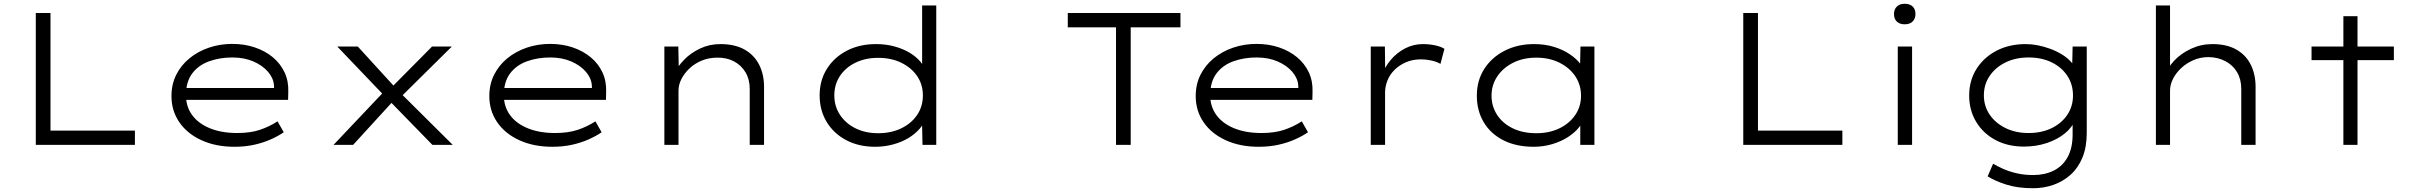

<svg xmlns="http://www.w3.org/2000/svg" viewBox="-20 -769 12846 1019"><path d="M170 0V-700H248V-76H696V0Z M1224 10Q1126 10 1050 -24.5Q974 -59 932 -120Q890 -181 890 -259Q890 -322 915.5 -372.5Q941 -423 985.5 -459.5Q1030 -496 1088.5 -516Q1147 -536 1213 -536Q1277 -536 1332 -517.5Q1387 -499 1427.5 -465.5Q1468 -432 1490 -385.5Q1512 -339 1510 -282L1509 -239H956L945 -302H1452L1435 -293L1434 -317Q1431 -355 1402 -388.5Q1373 -422 1324.5 -443Q1276 -464 1213 -464Q1146 -464 1089.5 -443.5Q1033 -423 1000 -379Q967 -335 967 -264Q967 -203 1000 -158Q1033 -113 1094.5 -88Q1156 -63 1239 -63Q1309 -63 1359.5 -80Q1410 -97 1453 -125L1486 -67Q1457 -47 1416.5 -29Q1376 -11 1328 -0.5Q1280 10 1224 10Z M2275 0 2040 -241 2027 -253 1770 -522H1879L2090 -291L2101 -280L2383 0ZM1750 0 2016 -281 2067 -233 1854 0ZM2105 -252 2058 -305 2273 -522H2378Z M2911 10Q2813 10 2737 -24.5Q2661 -59 2619 -120Q2577 -181 2577 -259Q2577 -322 2602.5 -372.5Q2628 -423 2672.5 -459.5Q2717 -496 2775.5 -516Q2834 -536 2900 -536Q2964 -536 3019 -517.5Q3074 -499 3114.5 -465.5Q3155 -432 3177 -385.5Q3199 -339 3197 -282L3196 -239H2643L2632 -302H3139L3122 -293L3121 -317Q3118 -355 3089 -388.5Q3060 -422 3011.5 -443Q2963 -464 2900 -464Q2833 -464 2776.5 -443.5Q2720 -423 2687 -379Q2654 -335 2654 -264Q2654 -203 2687 -158Q2720 -113 2781.5 -88Q2843 -63 2926 -63Q2996 -63 3046.5 -80Q3097 -97 3140 -125L3173 -67Q3144 -47 3103.5 -29Q3063 -11 3015 -0.5Q2967 10 2911 10Z M3506 0V-522H3580L3583 -381L3559 -380Q3577 -417 3611.5 -452.5Q3646 -488 3695.5 -511.5Q3745 -535 3803 -535Q3880 -535 3931.5 -506Q3983 -477 4009 -425.5Q4035 -374 4035 -309V0H3959V-298Q3959 -348 3936.5 -385.5Q3914 -423 3875 -443.5Q3836 -464 3787 -463Q3742 -463 3704.5 -447.5Q3667 -432 3639.5 -406Q3612 -380 3596.5 -349.5Q3581 -319 3581 -288V0H3544Q3531 0 3521.5 0Q3512 0 3506 0Z M4625 10Q4537 10 4470.5 -25.5Q4404 -61 4367 -122.5Q4330 -184 4330 -263Q4330 -342 4368.5 -403.5Q4407 -465 4474.5 -500Q4542 -535 4629 -535Q4682 -535 4727.5 -522.5Q4773 -510 4808 -489Q4843 -468 4866.5 -439.5Q4890 -411 4899 -379L4874 -386V-740H4949V0H4876L4873 -144L4893 -147Q4886 -115 4861.5 -86.5Q4837 -58 4801.5 -36.5Q4766 -15 4720 -2.5Q4674 10 4625 10ZM4640 -62Q4710 -62 4763.5 -88Q4817 -114 4847.5 -159Q4878 -204 4878 -263Q4878 -320 4848 -364.5Q4818 -409 4764.5 -435.5Q4711 -462 4640 -462Q4573 -462 4520.5 -436.5Q4468 -411 4438 -366Q4408 -321 4408 -263Q4408 -205 4438 -159.5Q4468 -114 4520.5 -88Q4573 -62 4640 -62Z M5903 0V-624H5647V-700H6245V-624H5981V0Z M6660 10Q6562 10 6486 -24.5Q6410 -59 6368 -120Q6326 -181 6326 -259Q6326 -322 6351.5 -372.5Q6377 -423 6421.5 -459.5Q6466 -496 6524.5 -516Q6583 -536 6649 -536Q6713 -536 6768 -517.5Q6823 -499 6863.5 -465.5Q6904 -432 6926 -385.5Q6948 -339 6946 -282L6945 -239H6392L6381 -302H6888L6871 -293L6870 -317Q6867 -355 6838 -388.5Q6809 -422 6760.5 -443Q6712 -464 6649 -464Q6582 -464 6525.5 -443.5Q6469 -423 6436 -379Q6403 -335 6403 -264Q6403 -203 6436 -158Q6469 -113 6530.5 -88Q6592 -63 6675 -63Q6745 -63 6795.5 -80Q6846 -97 6889 -125L6922 -67Q6893 -47 6852.5 -29Q6812 -11 6764 -0.5Q6716 10 6660 10Z M7255 0V-522H7330L7332 -362H7312Q7328 -412 7360.5 -450.5Q7393 -489 7437 -512Q7481 -535 7532 -535Q7565 -535 7596 -528.5Q7627 -522 7646 -510L7625 -430Q7604 -442 7576 -448Q7548 -454 7523 -454Q7477 -454 7441.5 -438.5Q7406 -423 7381 -398Q7356 -373 7343.5 -341.5Q7331 -310 7331 -277V0Z M8120 10Q8027 10 7959 -24.5Q7891 -59 7854.5 -120.5Q7818 -182 7818 -261Q7818 -341 7857 -402.5Q7896 -464 7965 -499.5Q8034 -535 8122 -535Q8179 -535 8226.5 -520.5Q8274 -506 8310 -482Q8346 -458 8367.5 -430Q8389 -402 8392 -374L8365 -378L8368 -522H8442V0H8367V-144L8387 -153Q8384 -123 8361 -94Q8338 -65 8301.5 -41.5Q8265 -18 8218 -4Q8171 10 8120 10ZM8134 -62Q8203 -62 8256.5 -88Q8310 -114 8340.5 -159Q8371 -204 8371 -261Q8371 -318 8341 -363.5Q8311 -409 8257 -436Q8203 -463 8134 -463Q8064 -463 8010.5 -436Q7957 -409 7926.5 -363.5Q7896 -318 7896 -261Q7896 -205 7925.5 -159.5Q7955 -114 8008.5 -88Q8062 -62 8134 -62Z M9232 0V-700H9310V-76H9758V0Z M10052 0V-522H10128V0ZM10089 -640Q10062 -640 10047 -654.5Q10032 -669 10032 -695Q10032 -719 10047 -734Q10062 -749 10089 -749Q10116 -749 10131 -734.5Q10146 -720 10146 -695Q10146 -670 10131 -655Q10116 -640 10089 -640Z M10770 230Q10688 230 10627.5 210.5Q10567 191 10529 167L10558 100Q10580 113 10611 127Q10642 141 10682.5 150.5Q10723 160 10771 160Q10832 160 10879.5 136.5Q10927 113 10953.5 65Q10980 17 10980 -56V-132L10993 -134Q10979 -94 10939.5 -61.5Q10900 -29 10843.5 -10Q10787 9 10721 9Q10636 9 10570.5 -26Q10505 -61 10468 -122.5Q10431 -184 10431 -262Q10431 -342 10470 -403.5Q10509 -465 10576.5 -500Q10644 -535 10731 -535Q10762 -535 10795.5 -528.5Q10829 -522 10862.5 -509.5Q10896 -497 10925 -479Q10954 -461 10973.5 -438.5Q10993 -416 10999 -388L10977 -390L10980 -522H11055V-64Q11055 12 11032 67.5Q11009 123 10968.5 159Q10928 195 10877 212.5Q10826 230 10770 230ZM10746 -63Q10816 -63 10869 -89Q10922 -115 10952 -160Q10982 -205 10982 -262Q10982 -321 10952 -366.5Q10922 -412 10869 -438Q10816 -464 10746 -464Q10678 -464 10624.5 -438Q10571 -412 10540 -366.5Q10509 -321 10509 -263Q10509 -206 10539.5 -161Q10570 -116 10623.5 -89.5Q10677 -63 10746 -63Z M11422 0V-740H11497V-376L11470 -365Q11483 -409 11519.5 -447.5Q11556 -486 11609 -510.5Q11662 -535 11722 -535Q11798 -535 11849 -506Q11900 -477 11925.5 -425.5Q11951 -374 11951 -309V0H11875V-298Q11875 -348 11853 -385.5Q11831 -423 11791.5 -444Q11752 -465 11702 -466Q11658 -466 11620.5 -449.5Q11583 -433 11555.5 -407Q11528 -381 11512.5 -350Q11497 -319 11497 -288V0H11460Q11443 0 11433.5 0Q11424 0 11422 0Z M12417 0V-683H12492V0ZM12248 -450V-522H12685V-450Z"/></svg>

Font: Lexend Tera Light
Style: Regular
Weight: 300
Designer: Bonnie Shaver-Troup, Thomas Jockin
Foundry: Lexend
Version: Version 1.007